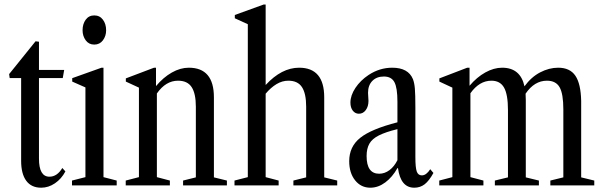

<svg xmlns="http://www.w3.org/2000/svg" viewBox="-20 -842 2736 872"><path d="M167 10.5Q122.5 10.5 99.2 -21Q76 -52.5 76 -111.5V-487.5H24L21.5 -505.5L141.5 -654.5L157 -652.5V-524.5H271.5L265 -487.5H157V-121.5Q157 -39.5 204.5 -39.5Q239.5 -39.5 263 -79L277 -63.5Q259 -29.5 229.5 -9.5Q200 10.5 167 10.5Z M408 -639.5Q383.5 -639.5 369.2 -659Q355 -678.5 355 -704.5Q355 -733 369.2 -752.5Q383.5 -772 408 -772Q433 -772 447.5 -752.5Q462 -733 462 -704.5Q462 -678.5 447.5 -659Q433 -639.5 408 -639.5ZM307 0V-22L368 -37.5V-445L308 -471.5V-487L441 -534.5H450V-37.5L510 -22V0Z M551 0V-22L611 -37.5V-444L551.5 -471.5V-486L679.5 -534.5H688.5V-451Q721.5 -490.5 760.2 -512.5Q799 -534.5 837.5 -534.5Q951.5 -534.5 951.5 -400V-36.5L1010.5 -22V0H811.5V-22L869.5 -36.5V-357.5Q869.5 -417 850.5 -446.2Q831.5 -475.5 788.5 -475.5Q733 -475.5 692.5 -417.5V-37.5L751.5 -22V0Z M1045 0V-22L1105.5 -37.5V-732L1046.5 -759V-774L1177.5 -821.5H1186.5V-456Q1259 -534.5 1338.5 -534.5Q1452.5 -534.5 1452.5 -400V-36.5L1511.5 -22V0H1312.5V-22L1370.5 -36.5V-357.5Q1370.5 -417 1351.5 -446.2Q1332.5 -475.5 1289.5 -475.5Q1261.5 -475.5 1235.5 -459.8Q1209.5 -444 1186.5 -416.5V-37.5L1245.5 -22V0Z M1662 10.5Q1619.5 10.5 1592.8 -23Q1566 -56.5 1566 -110Q1566 -176 1616 -216Q1666 -256 1785 -286.5V-380Q1785 -443.5 1771.2 -469Q1757.5 -494.5 1723.5 -494.5Q1690.5 -494.5 1671 -474.5Q1651.5 -454.5 1651.5 -420.5Q1651.5 -411 1652.5 -401.8Q1653.5 -392.5 1653.5 -384Q1653.5 -358.5 1641.2 -342Q1629 -325.5 1610 -325.5Q1593 -325.5 1582.2 -339.5Q1571.5 -353.5 1571.5 -376Q1571.5 -408.5 1594.2 -442.8Q1617 -477 1654 -501.5Q1704 -534.5 1761.5 -534.5Q1834 -534.5 1855.5 -482.5Q1862 -465.5 1864.2 -439.5Q1866.5 -413.5 1866.5 -352.5V-129Q1866.5 -80.5 1872.8 -63Q1879 -45.5 1896 -45.5Q1916 -45.5 1934 -73.5L1948.5 -56.5Q1929 -21 1908.8 -5.2Q1888.5 10.5 1861.5 10.5Q1799.5 10.5 1787.5 -78.5H1785Q1762 -37.5 1729.8 -13.5Q1697.5 10.5 1662 10.5ZM1702 -53Q1727 -53 1748.8 -69.2Q1770.5 -85.5 1785 -114.5V-255.5Q1731.5 -242.5 1700.8 -227Q1670 -211.5 1657.5 -189.2Q1645 -167 1645 -133.5Q1645 -53 1702 -53Z M1975 0V-22L2034.5 -37.5V-444L1975.5 -471.5V-486L2102 -534.5H2112.5V-452.5Q2145.5 -491.5 2184.2 -513Q2223 -534.5 2260.5 -534.5Q2343.5 -534.5 2362 -450Q2392.5 -492 2433 -513.2Q2473.5 -534.5 2515 -534.5Q2568.5 -534.5 2593.2 -498Q2618 -461.5 2619.5 -383V-36.5L2679 -22V0H2479.5V-22L2538.5 -36.5V-345Q2538.5 -416 2521.5 -445.8Q2504.5 -475.5 2464 -475.5Q2407 -475.5 2367 -416.5Q2368 -403 2368 -387.5V-36.5L2427.5 -22V0H2227.5V-22L2287 -36.5V-342Q2287 -413 2269.2 -444.2Q2251.5 -475.5 2212 -475.5Q2157 -475.5 2116.5 -418.5V-37.5L2175.5 -22V0Z"/></svg>

Font: Libre Caslon Condensed
Style: Regular
Weight: 400
Designer: Pablo Impallari, Rodrigo Fuenzalida, Katja Schimmel, Ertekin Erdin
Foundry: Pablo Impallari, Rodrigo Fuenzalida
Version: Version 2.000; ttfautohint (v1.8.4.7-5d5b);gftools[0.9.33]